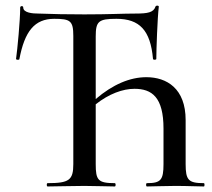

<svg xmlns="http://www.w3.org/2000/svg" viewBox="-20 -674 768 694"><path d="M717 -12C661 -12 651 -23 651 -81V-240C651 -354 583 -395 509 -395C450 -395 388 -369 326 -316V-542C326 -597 336 -606 401 -606C484 -606 524 -565 533 -461C533 -457 545 -457 545 -461C545 -493 549 -608 554 -650C554 -655 543 -655 542 -650C535 -629 514 -625 471 -625C423 -625 375 -622 285 -622C223 -622 171 -623 118 -625C100 -625 64 -627 64 -647C64 -654 53 -653 53 -647C53 -601 43 -496 38 -461C38 -457 50 -457 50 -460C69 -561 105 -606 176 -606C234 -606 245 -599 245 -544V-81C245 -23 230 -12 152 -12C148 -12 148 0 152 0C188 0 234 -2 285 -2C329 -2 365 0 395 0C399 0 399 -12 395 -12C334 -12 326 -23 326 -81V-297C374 -335 424 -353 466 -353C529 -353 571 -323 571 -209V-81C571 -23 561 -12 511 -12C507 -12 507 0 511 0C536 0 573 -2 614 -2C659 -2 693 0 717 0C720 0 720 -12 717 -12Z"/></svg>

Font: Cormorant Infant Book
Style: Regular
Weight: 500
Designer: Christian Thalmann (Catharsis Fonts)
Version: Version 1.000;PS 002.000;hotconv 1.0.88;makeotf.lib2.5.64775